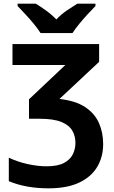

<svg xmlns="http://www.w3.org/2000/svg" viewBox="-20 -786 621 1046"><path d="M520 -546V-449L304 -247Q392 -237 444 -202.5Q496 -168 519 -116Q542 -64 542 -1Q542 68 510 122.5Q478 177 412 208.5Q346 240 244 240Q121 240 28 201V73Q76 96 131.5 108Q187 120 233 120Q294 120 328 102Q362 84 376.5 55Q391 26 391 -8Q391 -44 374 -74Q357 -104 314.5 -121.5Q272 -139 196 -139H138V-245L336 -432H48V-546ZM201 -606Q187 -628 164.5 -655.5Q142 -683 118 -708.5Q94 -734 76 -753V-766H175Q201 -750 231 -728.5Q261 -707 287 -680Q312 -707 343.5 -728.5Q375 -750 401 -766H500V-753Q482 -735 458 -709Q434 -683 411.5 -655.5Q389 -628 375 -606Z"/></svg>

Font: Noto Sans
Style: Bold
Weight: 700
Designer: Monotype Design Team
Foundry: Monotype Imaging Inc.
Version: Version 2.000;GOOG;noto-source:20170915:90ef993387c0; ttfaut